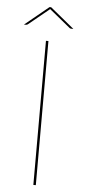

<svg xmlns="http://www.w3.org/2000/svg" viewBox="-59 -897 410 929"><g transform="rotate(5 146.0 -432.0)"><path d="M267 -769H257Q254.5 -769 252 -769.8Q249.5 -770.5 247 -773L149 -853L147 -855L145 -853L47 -773Q42.5 -769 37 -769H27L143 -864H151ZM152 0H140V-700H152Z"/></g></svg>

Font: Lato Hairline
Style: Regular
Weight: 250
Designer: Lukasz Dziedzic
Foundry: Lukasz Dziedzic
Version: Version 1.104; Western+Polish opensource